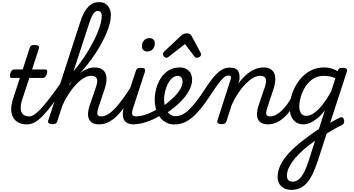

<svg xmlns="http://www.w3.org/2000/svg" viewBox="-20 -1154 3329 1808"><path d="M232 17Q183 17 150.5 -1.5Q118 -20 101.5 -52.5Q85 -85 85.5 -128Q86 -171 102 -220L167 -420H89Q79 -420 75 -430Q71 -440 76 -460Q82 -480 91.5 -490Q101 -500 112 -500H194L258 -698Q264 -718 273.5 -724Q283 -730 303 -730Q334 -730 342.5 -720.5Q351 -711 344 -691L282 -500H408Q419 -500 423 -490.5Q427 -481 422 -460Q416 -441 406 -430.5Q396 -420 385 -420H256L187 -210Q175 -172 174.5 -143.5Q174 -115 183.5 -96Q193 -77 211 -67.5Q229 -58 254 -58Q268 -58 274.5 -46.5Q281 -35 278.5 -20.5Q276 -6 264.5 5.5Q253 17 232 17Z M235 17Q216 17 210 5.5Q204 -6 208.5 -20.5Q213 -35 225.5 -46.5Q238 -58 257 -58Q278 -58 304.5 -75.5Q331 -93 366.5 -131.5Q402 -170 449.5 -232Q497 -294 559 -382Q571 -398 583.5 -393.5Q596 -389 601 -374Q606 -359 593 -341Q523 -237 471 -168Q419 -99 378.5 -58.5Q338 -18 304 -0.5Q270 17 235 17Z M912 17Q873 17 849.5 2.5Q826 -12 816.5 -36Q807 -60 809 -89.5Q811 -119 821 -151L887 -344Q896 -373 895.5 -394.5Q895 -416 881.5 -428Q868 -440 838 -440Q806 -440 770 -419Q734 -398 698 -360.5Q662 -323 628 -271.5Q594 -220 566 -157L558 -233Q596 -303 634.5 -356.5Q673 -410 712 -446Q751 -482 790.5 -500.5Q830 -519 870 -519Q923 -519 951 -494Q979 -469 982.5 -423.5Q986 -378 965 -315L908 -145Q892 -96 898 -77Q904 -58 934 -58Q948 -58 954 -46.5Q960 -35 958 -20.5Q956 -6 944.5 5.5Q933 17 912 17ZM472 15Q456 15 442 8Q428 1 434 -18L736 -948Q768 -1046 811 -1090Q854 -1134 914 -1134Q949 -1134 973 -1118.5Q997 -1103 1010.5 -1075Q1024 -1047 1024 -1008Q1024 -975 1013.5 -933Q1003 -891 983.5 -844.5Q964 -798 937.5 -748.5Q911 -699 877.5 -648.5Q844 -598 805 -548.5Q766 -499 723 -452.5Q680 -406 634 -364L519 -11Q515 2 505 8.5Q495 15 472 15ZM672 -483Q707 -524 740 -569.5Q773 -615 802.5 -663Q832 -711 857 -758.5Q882 -806 900 -850.5Q918 -895 928 -934Q938 -973 938 -1003Q938 -1018 934 -1029Q930 -1040 921.5 -1045.5Q913 -1051 901 -1051Q886 -1051 873 -1040.5Q860 -1030 847 -1004Q834 -978 819 -932Z M912 17Q898 17 891.5 5.5Q885 -6 887.5 -20.5Q890 -35 901.5 -46.5Q913 -58 934 -58Q962 -58 992.5 -75Q1023 -92 1057.5 -127Q1092 -162 1132.5 -217.5Q1173 -273 1222 -350Q1231 -363 1243.5 -361.5Q1256 -360 1263.5 -350.5Q1271 -341 1265 -328Q1212 -233 1166.5 -167Q1121 -101 1079 -60.5Q1037 -20 996 -1.5Q955 17 912 17Z M1240 17Q1200 17 1176.5 3Q1153 -11 1144 -35Q1135 -59 1136.5 -89Q1138 -119 1149 -151L1258 -483Q1264 -503 1273.5 -509Q1283 -515 1303 -515Q1334 -515 1342.5 -505.5Q1351 -496 1344 -476L1236 -145Q1219 -95 1225.5 -76.5Q1232 -58 1261 -58Q1275 -58 1281.5 -46.5Q1288 -35 1286 -20.5Q1284 -6 1272.5 5.5Q1261 17 1240 17ZM1365 -669Q1345 -669 1330.5 -682Q1316 -695 1316 -720Q1316 -747 1334 -771Q1352 -795 1389 -795Q1409 -795 1423.5 -782.5Q1438 -770 1438 -744Q1438 -717 1420.5 -693Q1403 -669 1365 -669Z M1237 17Q1218 17 1212 5.5Q1206 -6 1210.5 -20.5Q1215 -35 1227.5 -46.5Q1240 -58 1259 -58Q1304 -58 1359.5 -77.5Q1415 -97 1475 -136Q1486 -143 1496 -138Q1506 -133 1512 -121Q1518 -109 1517 -96.5Q1516 -84 1506 -77Q1453 -43 1404.5 -22.5Q1356 -2 1313.5 7.5Q1271 17 1237 17Z M1474 -128Q1502 -144 1528 -163Q1554 -182 1577 -203Q1611 -231 1639 -262Q1667 -293 1683 -325Q1699 -357 1699 -385Q1699 -411 1687.5 -425Q1676 -439 1652 -439Q1638 -439 1631.5 -451Q1625 -463 1626.5 -479Q1628 -495 1639 -507Q1650 -519 1671 -519Q1708 -519 1734.5 -504.5Q1761 -490 1775 -464.5Q1789 -439 1789 -405Q1789 -361 1767.5 -315.5Q1746 -270 1709 -227Q1672 -184 1625 -146Q1598 -123 1567.5 -102.5Q1537 -82 1505 -64Z M1620 18Q1585 18 1556 5.5Q1527 -7 1504.5 -29Q1482 -51 1467 -80Q1452 -109 1444.5 -143.5Q1437 -178 1437 -214Q1437 -265 1451 -318.5Q1465 -372 1494 -417.5Q1523 -463 1567.5 -491Q1612 -519 1672 -519Q1683 -519 1687.5 -507Q1692 -495 1689 -479Q1686 -463 1676.5 -451Q1667 -439 1652 -439Q1629 -439 1609 -425Q1589 -411 1573.5 -387.5Q1558 -364 1547.5 -335Q1537 -306 1531 -275.5Q1525 -245 1525 -217Q1525 -187 1532 -159Q1539 -131 1552.5 -108.5Q1566 -86 1586.5 -73Q1607 -60 1635 -60Q1671 -60 1705.5 -79.5Q1740 -99 1775 -136Q1810 -173 1848 -225Q1886 -277 1928 -342Q1965 -398 1995 -432.5Q2025 -467 2050 -485.5Q2075 -504 2097 -510.5Q2119 -517 2140 -517Q2153 -517 2158 -505.5Q2163 -494 2160.5 -479.5Q2158 -465 2149 -453.5Q2140 -442 2124 -442Q2111 -442 2095 -430Q2079 -418 2059.5 -395Q2040 -372 2017 -339.5Q1994 -307 1968 -267Q1919 -192 1876 -138Q1833 -84 1792 -49.5Q1751 -15 1709 1.5Q1667 18 1620 18Z M1547 -610Q1534 -610 1524.5 -621Q1515 -632 1515 -644Q1515 -653 1519 -659Q1523 -665 1527 -669L1685 -818Q1699 -831 1713 -835.5Q1727 -840 1743 -840Q1756 -840 1767.5 -833.5Q1779 -827 1785 -814L1867 -661Q1871 -654 1872 -649Q1873 -644 1873 -639Q1873 -627 1858.5 -618.5Q1844 -610 1834 -610Q1824 -610 1818.5 -615Q1813 -620 1808 -626L1722 -739L1575 -625Q1569 -621 1562 -615.5Q1555 -610 1547 -610Z M2502 17Q2463 17 2439.5 2.5Q2416 -12 2407 -36Q2398 -60 2400 -89.5Q2402 -119 2412 -151L2477 -344Q2486 -373 2485.5 -394.5Q2485 -416 2471.5 -428Q2458 -440 2428 -440Q2397 -440 2362.5 -420Q2328 -400 2292.5 -364Q2257 -328 2224 -278.5Q2191 -229 2163 -169L2112 -11Q2108 2 2097.5 8.5Q2087 15 2064 15Q2048 15 2034.5 8Q2021 1 2027 -18L2152 -406Q2158 -423 2153.5 -432.5Q2149 -442 2134 -442Q2120 -442 2114.5 -453.5Q2109 -465 2111 -479.5Q2113 -494 2122.5 -505.5Q2132 -517 2149 -517Q2180 -517 2198.5 -507Q2217 -497 2225.5 -480Q2234 -463 2235.5 -442Q2237 -421 2234 -399L2224 -367Q2251 -404 2279.5 -432Q2308 -460 2337.5 -479.5Q2367 -499 2398 -509Q2429 -519 2460 -519Q2513 -519 2540.5 -494Q2568 -469 2572 -423.5Q2576 -378 2555 -315L2499 -145Q2482 -96 2488 -77Q2494 -58 2524 -58Q2538 -58 2544 -46.5Q2550 -35 2548 -20.5Q2546 -6 2534.5 5.5Q2523 17 2502 17Z M2502 17Q2488 17 2481.5 5.5Q2475 -6 2477.5 -20.5Q2480 -35 2491.5 -46.5Q2503 -58 2524 -58Q2550 -58 2577.5 -72Q2605 -86 2632 -111.5Q2659 -137 2684.5 -172Q2710 -207 2732 -250Q2739 -264 2752 -263.5Q2765 -263 2774 -253Q2783 -243 2778 -229Q2751 -170 2720 -124Q2689 -78 2654 -47Q2619 -16 2581 0.5Q2543 17 2502 17Z M3033 38Q3053 25 3073 12.5Q3093 0 3112.5 -11Q3132 -22 3150 -31.5Q3168 -41 3183 -47Q3197 -54 3206.5 -47Q3216 -40 3219.5 -26Q3223 -12 3219.5 1Q3216 14 3205 20Q3185 29 3162 42Q3139 55 3115 68.5Q3091 82 3067.5 97Q3044 112 3022 127ZM2721 634Q2663 634 2628.5 600Q2594 566 2594 514Q2594 468 2611.5 423Q2629 378 2662 333.5Q2695 289 2742.5 244.5Q2790 200 2850 155Q2873 138 2894.5 122Q2916 106 2938 91Q2960 76 2983 61L3040 -116Q3004 -68 2967.5 -39Q2931 -10 2898 3.5Q2865 17 2837 17Q2797 17 2768 -2Q2739 -21 2723.5 -56.5Q2708 -92 2708 -141Q2708 -186 2721 -237.5Q2734 -289 2760 -338.5Q2786 -388 2825 -429Q2864 -470 2916.5 -494.5Q2969 -519 3034 -519Q3055 -519 3076.5 -515Q3098 -511 3119 -503Q3140 -495 3159 -484L3161 -489Q3167 -505 3176 -510Q3185 -515 3204 -515Q3235 -515 3243.5 -505.5Q3252 -496 3245 -476L2971 365Q2947 437 2921.5 488.5Q2896 540 2866.5 572Q2837 604 2801 619Q2765 634 2721 634ZM2735 557Q2765 557 2791 537Q2817 517 2840.5 474Q2864 431 2886 362L2947 171Q2935 180 2923 189Q2911 198 2899.5 206Q2888 214 2877 223Q2829 262 2792.5 299Q2756 336 2731.5 370.5Q2707 405 2694.5 437.5Q2682 470 2682 501Q2682 519 2688.5 532Q2695 545 2707 551Q2719 557 2735 557ZM2866 -63Q2900 -63 2938.5 -90.5Q2977 -118 3018 -169.5Q3059 -221 3099 -295L3138 -417Q3108 -431 3081.5 -435.5Q3055 -440 3030 -440Q2982 -440 2944.5 -420.5Q2907 -401 2879.5 -369Q2852 -337 2834 -298.5Q2816 -260 2807 -222Q2798 -184 2798 -153Q2798 -125 2806 -104.5Q2814 -84 2829 -73.5Q2844 -63 2866 -63Z"/></svg>

Font: Playwrite CU
Style: Regular
Weight: 400
Designer: Veronika Burian, José Scaglione
Foundry: TypeTogether
Version: Version 1.002